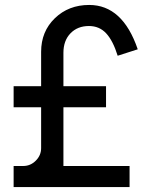

<svg xmlns="http://www.w3.org/2000/svg" viewBox="-20 -755 611 775"><path d="M236 -322V-85H503V0H35V-85H74Q103 -85 124.5 -106.5Q146 -128 146 -157V-322H35V-407H146V-546Q146 -628 201.5 -681.5Q257 -735 340 -735Q475 -735 536 -556L455 -530Q436 -591 408.5 -620.5Q381 -650 339 -650Q293 -650 264.5 -620.5Q236 -591 236 -542V-407H408V-322Z"/></svg>

Font: Manrope Medium
Style: Medium
Weight: 500
Designer: Mikhail Sharanda
Foundry: Mikhail Sharanda
Version: Version 4.000;hotconv 1.0.109;makeotfexe 2.5.65596